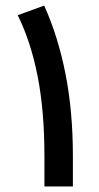

<svg xmlns="http://www.w3.org/2000/svg" viewBox="-20 -672 358 692"><path d="M139.2 -651.9Q189.9 -539.1 216.3 -404.5Q242.7 -270 242.7 -109.9V0H140.1V-111.3Q140.1 -272 115.7 -396.7Q91.3 -521.5 43.9 -617.2Z"/></svg>

Font: Vazir Medium UI
Style: Medium-UI
Weight: 500
Designer: Saber Rastikerdar
Foundry: Saber Rastikerdar
Version: Version 30.0.0